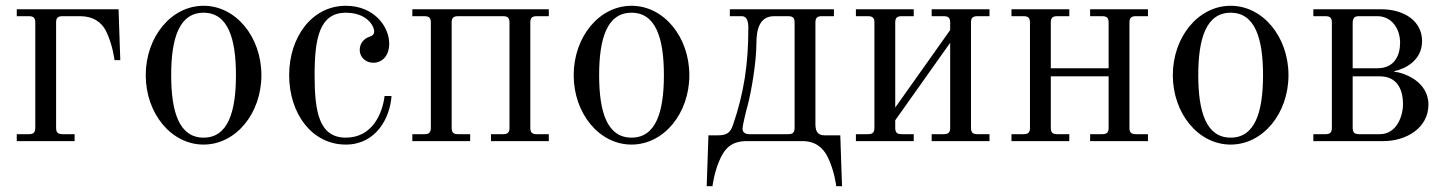

<svg xmlns="http://www.w3.org/2000/svg" viewBox="-20 -488 5004 664"><path d="M38 0H238V-24H196C180 -24 174 -30 174 -46V-410C174 -426 180 -432 196 -432H258C302 -432 331 -411 346 -382C370 -334 376 -280 376 -280H396L390 -456H38V-432H80C96 -432 102 -426 102 -410V-46C102 -30 96 -24 80 -24H38Z M572 -228C572 -356 600 -444 684 -444C768 -444 796 -356 796 -228C796 -100 768 -12 684 -12C600 -12 572 -100 572 -228ZM484 -228C484 -96 572 12 684 12C796 12 884 -96 884 -228C884 -360 796 -468 684 -468C572 -468 484 -360 484 -228Z M980 -228C980 -96 1058 12 1176 12C1281 12 1329 -81 1334 -156H1310C1302 -91 1265 -12 1176 -12C1084 -12 1068 -100 1068 -228C1068 -356 1085 -444 1176 -444C1248 -444 1274 -399 1274 -379C1274 -371 1270 -365 1258 -361C1242 -356 1224 -341 1224 -315C1224 -291 1244 -271 1271 -271C1300 -271 1326 -293 1326 -337C1326 -397 1273 -468 1176 -468C1059 -468 980 -360 980 -228Z M1406 0H1606V-24H1564C1548 -24 1542 -30 1542 -46V-410C1542 -426 1548 -432 1564 -432H1720C1736 -432 1742 -426 1742 -410V-46C1742 -30 1736 -24 1720 -24H1678V0H1878V-24H1836C1820 -24 1814 -30 1814 -46V-410C1814 -426 1820 -432 1836 -432H1878V-456H1406V-432H1448C1464 -432 1470 -426 1470 -410V-46C1470 -30 1464 -24 1448 -24H1406Z M2052 -228C2052 -356 2080 -444 2164 -444C2248 -444 2276 -356 2276 -228C2276 -100 2248 -12 2164 -12C2080 -12 2052 -100 2052 -228ZM1964 -228C1964 -96 2052 12 2164 12C2276 12 2364 -96 2364 -228C2364 -360 2276 -468 2164 -468C2052 -468 1964 -360 1964 -228Z M2424 156H2444C2444 156 2450 102 2474 54C2489 25 2510 0 2563 0H2755C2802 0 2827 25 2842 54C2866 102 2872 156 2872 156H2892L2886 -20H2832C2809 -20 2801 -32 2800 -56V-410C2800 -426 2806 -432 2822 -432H2864V-456H2504V-432H2546C2564 -432 2568 -411 2568 -392C2568 -266 2553 -167 2515 -56C2507 -33 2497 -20 2464 -20H2430ZM2548 -42C2548 -56 2561 -107 2566 -125C2577 -165 2596 -271 2596 -340C2596 -386 2607 -432 2657 -432H2706C2722 -432 2728 -426 2728 -410V-46C2728 -30 2722 -24 2706 -24H2570C2560 -24 2548 -29 2548 -42Z M2940 0H3140V-24H3098C3082 -24 3076 -30 3076 -46V-72L3266 -340V-46C3266 -30 3260 -24 3244 -24H3202V0H3402V-24H3360C3344 -24 3338 -30 3338 -46V-410C3338 -426 3344 -432 3360 -432H3402V-456H3202V-432H3244C3260 -432 3266 -426 3266 -410V-384L3076 -116V-410C3076 -426 3082 -432 3098 -432H3140V-456H2940V-432H2982C2998 -432 3004 -426 3004 -410V-46C3004 -30 2998 -24 2982 -24H2940Z M3478 0H3678V-24H3636C3620 -24 3614 -30 3614 -46V-224H3814V-46C3814 -30 3808 -24 3792 -24H3750V0H3950V-24H3908C3892 -24 3886 -30 3886 -46V-410C3886 -426 3892 -432 3908 -432H3950V-456H3750V-432H3792C3808 -432 3814 -426 3814 -410V-252H3614V-410C3614 -426 3620 -432 3636 -432H3678V-456H3478V-432H3520C3536 -432 3542 -426 3542 -410V-46C3542 -30 3536 -24 3520 -24H3478Z M4124 -228C4124 -356 4152 -444 4236 -444C4320 -444 4348 -356 4348 -228C4348 -100 4320 -12 4236 -12C4152 -12 4124 -100 4124 -228ZM4036 -228C4036 -96 4124 12 4236 12C4348 12 4436 -96 4436 -228C4436 -360 4348 -468 4236 -468C4124 -468 4036 -360 4036 -228Z M4658 -252V-410C4659 -426 4664 -432 4680 -432H4744C4790 -432 4822 -392 4822 -340C4822 -296 4802 -252 4744 -252ZM4522 0H4764C4844 0 4920 -46 4920 -126C4920 -208 4833 -237 4802 -240V-242C4840 -250 4898 -279 4898 -346C4898 -414 4838 -456 4756 -456H4522V-432H4564C4580 -432 4586 -426 4586 -410V-46C4586 -30 4580 -24 4564 -24H4522ZM4658 -46V-224H4752C4812 -224 4832 -178 4832 -128C4832 -86 4810 -24 4752 -24H4680C4664 -24 4658 -30 4658 -46Z"/></svg>

Font: Old Standard
Style: Regular
Weight: 400
Designer: Alexey Kryukov <alexios@thessalonica.org.ru>
Version: Version 2.0